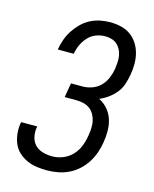

<svg xmlns="http://www.w3.org/2000/svg" viewBox="-113 -819 726 904"><g transform="rotate(15 250.0 -367.5)"><path d="M203 8Q177 8 152.5 4.5Q128 1 105.5 -9Q83 -19 65 -35.5Q47 -52 37.5 -74Q28 -96 25 -121.5Q22 -147 26 -173L28 -180H106L105 -175Q101 -152 106 -129Q111 -106 126 -90.5Q141 -75 163.5 -68.5Q186 -62 210 -62Q235 -62 261 -72Q287 -82 306.5 -102.5Q326 -123 336 -149Q346 -175 350 -201Q353 -219 354 -237Q355 -255 351.5 -272Q348 -289 339.5 -304Q331 -319 317.5 -329Q304 -339 286.5 -343Q269 -347 251 -347H195L207 -417H263Q286 -417 309 -425Q332 -433 349.5 -450.5Q367 -468 376.5 -491Q386 -514 390 -537Q392 -553 393 -569.5Q394 -586 391.5 -601.5Q389 -617 382 -630.5Q375 -644 364 -654Q353 -664 337.5 -668.5Q322 -673 305 -673Q283 -673 261 -664.5Q239 -656 223 -638.5Q207 -621 197 -599.5Q187 -578 184 -556V-555H106V-557Q110 -581 118.5 -605Q127 -629 141 -650.5Q155 -672 173.5 -690.5Q192 -709 215 -721Q238 -733 262.5 -738Q287 -743 311 -743Q339 -743 364.5 -737Q390 -731 410.5 -716.5Q431 -702 445 -680.5Q459 -659 465.5 -634Q472 -609 472 -582Q472 -555 467 -528Q463 -505 455.5 -482Q448 -459 432.5 -439.5Q417 -420 396.5 -405Q376 -390 354 -381Q378 -369 396 -348.5Q414 -328 422.5 -302Q431 -276 431.5 -247Q432 -218 427 -189Q423 -163 414 -137Q405 -111 390 -87.5Q375 -64 354 -45Q333 -26 308 -14Q283 -2 256 3Q229 8 203 8Z"/></g></svg>

Font: Iosevka Oblique
Style: Regular
Weight: 400
Italic angle: -9°
Monospace: yes
Designer: Belleve Invis
Foundry: Belleve Invis
Version: Version 32.5.0; ttfautohint (v1.8.4)